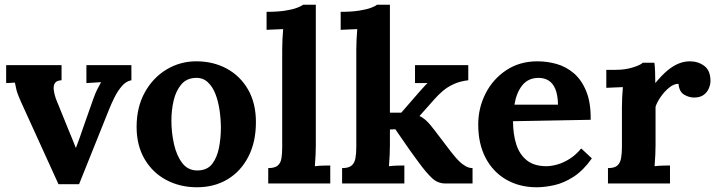

<svg xmlns="http://www.w3.org/2000/svg" viewBox="-20 -775 3027 811"><path d="M227 3 69 -344Q58 -369 53.5 -382Q49 -395 47.5 -404.5Q46 -414 43 -426L6 -424V-500H240V-436Q219 -435 212 -424Q205 -413 207 -395.5Q209 -378 216 -358L268 -230Q276 -211 284 -191Q292 -171 300 -151H301Q309 -172 316.5 -193Q324 -214 331 -235L374 -357Q383 -382 390.5 -397Q398 -412 407 -428L345 -424V-500H535V-436Q512 -432 494 -410.5Q476 -389 463 -362.5Q450 -336 442 -316L314 3Z M812 16Q740 16 682 -15Q624 -46 590.5 -103.5Q557 -161 557 -239Q557 -322 591.5 -384.5Q626 -447 683.5 -481.5Q741 -516 809 -516Q881 -516 938 -485Q995 -454 1028 -396.5Q1061 -339 1061 -259Q1061 -175 1029 -113Q997 -51 941 -17.5Q885 16 812 16ZM816 -55Q856 -56 876.5 -83Q897 -110 905 -151Q913 -192 913 -234Q913 -271 907.5 -309Q902 -347 890 -378Q878 -409 857.5 -428Q837 -447 807 -446Q768 -445 745.5 -418Q723 -391 713.5 -350.5Q704 -310 704 -266Q704 -215 715 -166Q726 -117 750.5 -85.5Q775 -54 816 -55Z M1113 -65Q1141 -65 1153.5 -76Q1166 -87 1169 -107.5Q1172 -128 1172 -154V-565Q1172 -583 1173 -606.5Q1174 -630 1176 -652Q1160 -651 1138.5 -650.5Q1117 -650 1106 -649V-725Q1153 -725 1184.5 -730Q1216 -735 1234.5 -742Q1253 -749 1260 -755H1314V-161Q1314 -147 1313 -121.5Q1312 -96 1310 -73Q1327 -75 1346 -75.5Q1365 -76 1375 -76V0H1113Z M1425 0V-65Q1453 -65 1465.5 -76Q1478 -87 1481.5 -107.5Q1485 -128 1485 -154V-565Q1485 -583 1486 -606.5Q1487 -630 1489 -652Q1473 -651 1451.5 -650.5Q1430 -650 1419 -649V-725Q1465 -725 1496.5 -730Q1528 -735 1547 -742Q1566 -749 1572 -755H1627V-299H1675L1747 -382Q1760 -396 1768.5 -406Q1777 -416 1786 -424H1733V-500H1958V-436Q1923 -432 1896 -419.5Q1869 -407 1849.5 -390Q1830 -373 1816 -357L1752 -285Q1767 -278 1781.5 -264.5Q1796 -251 1817 -223L1884 -135Q1890 -128 1899.5 -116Q1909 -104 1921 -92.5Q1933 -81 1947 -73Q1961 -65 1976 -65V0H1861Q1829 0 1805 -22.5Q1781 -45 1750 -87Q1732 -111 1712.5 -138.5Q1693 -166 1676.5 -190.5Q1660 -215 1650 -229L1627 -228V-161Q1627 -147 1626 -121.5Q1625 -96 1623 -73Q1639 -75 1658 -75.5Q1677 -76 1688 -76V0Z M2247 16Q2174 16 2118 -16.5Q2062 -49 2031 -108.5Q2000 -168 2000 -249Q2000 -319 2031 -380Q2062 -441 2118.5 -478.5Q2175 -516 2250 -516Q2292 -516 2332 -504.5Q2372 -493 2404.5 -465Q2437 -437 2456.5 -389Q2476 -341 2475 -269L2147 -263Q2147 -209 2160.5 -166Q2174 -123 2205 -98Q2236 -73 2288 -73Q2308 -73 2333.5 -80Q2359 -87 2385.5 -103.5Q2412 -120 2435 -148L2480 -106Q2444 -55 2403 -28.5Q2362 -2 2321.5 7Q2281 16 2247 16ZM2153 -333H2337Q2336 -375 2325.5 -399.5Q2315 -424 2297 -435Q2279 -446 2255 -446Q2211 -446 2186 -414.5Q2161 -383 2153 -333Z M2548 -65Q2576 -65 2588 -76Q2600 -87 2603.5 -107.5Q2607 -128 2607 -154V-322Q2607 -340 2608 -362.5Q2609 -385 2611 -407Q2595 -406 2573.5 -405.5Q2552 -405 2541 -404V-480H2581Q2620 -480 2652.5 -490Q2685 -500 2695 -510H2744Q2746 -500 2747 -472.5Q2748 -445 2748 -424Q2775 -457 2799 -477Q2823 -497 2846.5 -506.5Q2870 -516 2894 -516Q2929 -516 2955 -496.5Q2981 -477 2981 -433Q2981 -418 2974 -401.5Q2967 -385 2952 -374Q2937 -363 2911 -363Q2891 -363 2870 -375Q2849 -387 2846 -421Q2826 -421 2806 -404.5Q2786 -388 2770.5 -365.5Q2755 -343 2749 -324V-161Q2749 -147 2748 -121.5Q2747 -96 2745 -73Q2761 -75 2780.5 -75.5Q2800 -76 2810 -76V0H2548Z"/></svg>

Font: Lora
Style: Weight 700
Weight: 700
Designer: Olga Karpushina, Alexei Vanyashin (Cyrillic)
Foundry: Cyreal
Version: Version 3.001